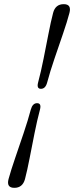

<svg xmlns="http://www.w3.org/2000/svg" viewBox="-20 -767 356 922"><path d="M206.5 -371Q198.5 -340.5 176.5 -340.5Q155 -340.5 163 -371Q177 -423.5 189.2 -485Q201.5 -546.5 212.8 -604.8Q224 -663 235 -705Q246 -747 286 -747Q324.5 -747 313.5 -705Q302.5 -663 282.5 -604.8Q262.5 -546.5 241.5 -485Q220.5 -423.5 206.5 -371ZM128 -241Q136.5 -271.5 158 -271.5Q180 -271.5 172 -241Q158 -188.5 145.8 -127Q133.5 -65.5 122.2 -7.2Q111 51 100 93Q88.5 135 49 135Q10 135 21 93Q32.5 51 52.5 -7.2Q72.5 -65.5 93.2 -127Q114 -188.5 128 -241Z"/></svg>

Font: Fraunces 72pt Black
Style: Italic
Weight: 900
Italic angle: -16°
Version: Version 1.000;[b76b70a41]